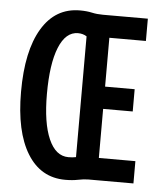

<svg xmlns="http://www.w3.org/2000/svg" viewBox="-52 -749 689 805"><g transform="rotate(5 293.0 -346.5)"><path d="M252.4 9.8Q148.9 9.8 92.3 -82.3Q35.6 -174.3 35.6 -341.8Q35.6 -514.2 92.3 -608.6Q148.9 -703.1 252.4 -703.1Q281.2 -703.1 302.7 -698.2Q324.2 -693.4 349.1 -693.4H538.6V-599.6H384.8V-394H509.3V-300.3H384.8V-93.8H538.6V0H349.1Q330.1 0 306.4 4.9Q282.7 9.8 252.4 9.8ZM257.3 -85.9Q275.4 -85.9 289.1 -88.9V-597.2Q273.4 -607.4 252.4 -607.4Q200.7 -607.4 172.6 -538.1Q144.5 -468.8 144.5 -342.3Q144.5 -220.2 174.1 -153.1Q203.6 -85.9 257.3 -85.9Z"/></g></svg>

Font: Caskaydia Cove Medium
Style: Regular
Weight: 500
Monospace: yes
Designer: Aaron Bell
Foundry: Saja Typeworks
Version: Version 4.300; ttfautohint (v1.8.3)